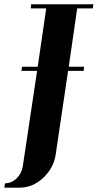

<svg xmlns="http://www.w3.org/2000/svg" viewBox="-53 -635 451 886"><path d="M-33.2 231 -29.8 210.9Q-0.5 210.9 22.9 189Q45.4 167.5 51.8 134.8L118.2 -308.1H45.9L48.8 -327.1H121.1L160.2 -596.2H88.9L90.8 -615.2H377.9L375 -596.2H303.2L264.2 -327.1H335L333 -308.1H261.2L204.1 77.1Q195.3 140.1 146 186Q97.2 231 38.1 231Z"/></svg>

Font: Hjet
Style: Italic
Weight: 400
Designer: T. Christopher White
Version: Version 1.2